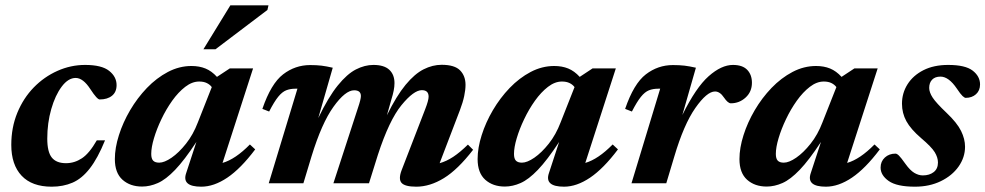

<svg xmlns="http://www.w3.org/2000/svg" viewBox="-20 -690 3710 723"><path d="M265 -396.5Q237 -396.5 212.5 -364Q188 -331.5 173 -279.2Q158 -227 158 -168Q158 -118 175 -96.8Q192 -75.5 228.5 -75.5Q260.5 -75.5 288.5 -94Q316.5 -112.5 344.5 -161.5H375.5Q348 -94 318.2 -55.8Q288.5 -17.5 253.2 -2.2Q218 13 174.5 13Q100.5 13 61.5 -28.2Q22.5 -69.5 22.5 -144.5Q22.5 -210 45.2 -265.2Q68 -320.5 107.2 -360.8Q146.5 -401 196.5 -423.2Q246.5 -445.5 300.5 -445.5Q363 -445.5 391 -423.2Q419 -401 419 -369.5Q419 -343.5 401.8 -329.5Q384.5 -315.5 355.5 -315.5Q346 -315 320.5 -354Q293 -396.5 265 -396.5Z M681 -38 719.5 -155.5Q674.5 -87 639.5 -50.5Q604.5 -14 574.5 -0.8Q544.5 12.5 515 12.5Q470 12.5 441.2 -13.2Q412.5 -39 412.5 -91Q412.5 -133 427.8 -181Q443 -229 470 -275Q497 -321 533.2 -358.8Q569.5 -396.5 612.2 -419Q655 -441.5 701 -441.5Q730.5 -441.5 753.8 -432Q777 -422.5 797 -400.5L845.5 -432.5H933L818 -76.5Q866.5 -90.5 921 -146L941 -127.5Q886.5 -55 836 -21Q785.5 13 738 13Q663.5 13 681 -38ZM549.5 -110.5Q549.5 -92.5 556.8 -85Q564 -77.5 579.5 -77.5Q599 -77.5 626.2 -96.2Q653.5 -115 680.5 -149Q707.5 -183 725 -229L777.5 -362Q770.5 -371.5 758.8 -377.2Q747 -383 730 -383Q703.5 -383 677.5 -363Q651.5 -343 628.5 -310.8Q605.5 -278.5 587.8 -241.2Q570 -204 559.8 -169.5Q549.5 -135 549.5 -110.5ZM746 -504.5 847.5 -670H991L987 -652.5L791.5 -504.5Z M1761.5 -126Q1704 -51.5 1651.5 -19.2Q1599 13 1547.5 13Q1505 13 1492.2 -1.2Q1479.5 -15.5 1492.5 -49.5L1581 -278.5Q1594 -312 1594 -326Q1594 -350.5 1568.5 -350.5Q1538 -350.5 1491.8 -294Q1445.5 -237.5 1403 -107L1369.5 0H1235.5L1328 -284Q1339 -316 1339 -328.5Q1339 -350 1313.5 -350Q1280.5 -350 1236 -288.2Q1191.5 -226.5 1153 -101L1122.5 0H992L1100 -356H1092.5Q1073 -356 1057.8 -350Q1042.5 -344 1027.5 -325.5Q1012.5 -307 993.5 -270L968 -280Q1000.5 -375 1046 -410Q1091.5 -445 1148 -445Q1172 -445 1190.5 -442.8Q1209 -440.5 1233 -435L1178.5 -245.5Q1216.5 -324.5 1251.8 -368Q1287 -411.5 1320.2 -428.5Q1353.5 -445.5 1386 -445.5Q1426.5 -445.5 1446 -427.2Q1465.5 -409 1465.5 -377Q1465.5 -364 1462.5 -348.8Q1459.5 -333.5 1453.5 -314.5L1437 -256Q1473 -329 1507.2 -370.5Q1541.5 -412 1575.2 -429Q1609 -446 1643 -446Q1692 -446 1712.5 -425Q1733 -404 1733 -370.5Q1733 -352 1728 -328.2Q1723 -304.5 1712 -275.5L1635.5 -75.5Q1661 -82.5 1686.8 -99.5Q1712.5 -116.5 1742 -145.5Z M2047 -38 2085.5 -155.5Q2040.5 -87 2005.5 -50.5Q1970.5 -14 1940.5 -0.8Q1910.5 12.5 1881 12.5Q1836 12.5 1807.2 -13.2Q1778.5 -39 1778.5 -91Q1778.5 -133 1793.8 -181Q1809 -229 1836 -275Q1863 -321 1899.2 -358.8Q1935.5 -396.5 1978.2 -419Q2021 -441.5 2067 -441.5Q2096.5 -441.5 2119.8 -432Q2143 -422.5 2163 -400.5L2211.5 -432.5H2299L2184 -76.5Q2232.5 -90.5 2287 -146L2307 -127.5Q2252.5 -55 2202 -21Q2151.5 13 2104 13Q2029.5 13 2047 -38ZM1915.5 -110.5Q1915.5 -92.5 1922.8 -85Q1930 -77.5 1945.5 -77.5Q1965 -77.5 1992.2 -96.2Q2019.5 -115 2046.5 -149Q2073.5 -183 2091 -229L2143.5 -362Q2136.5 -371.5 2124.8 -377.2Q2113 -383 2096 -383Q2069.5 -383 2043.5 -363Q2017.5 -343 1994.5 -310.8Q1971.5 -278.5 1953.8 -241.2Q1936 -204 1925.8 -169.5Q1915.5 -135 1915.5 -110.5Z M2466 -356H2458.5Q2439 -356 2423.8 -350Q2408.5 -344 2393.5 -325.5Q2378.5 -307 2359.5 -270L2334 -280Q2366.5 -375 2412 -410Q2457.5 -445 2514 -445Q2538.5 -445 2557.5 -442.8Q2576.5 -440.5 2600.5 -435L2549.5 -257Q2600.5 -360.5 2648.5 -403Q2696.5 -445.5 2740 -445.5Q2776 -445.5 2793.8 -427Q2811.5 -408.5 2811.5 -378.5Q2811.5 -344.5 2787.8 -322.8Q2764 -301 2732 -301Q2721 -301 2706 -323Q2691 -345.5 2672.5 -345.5Q2642 -345.5 2598.5 -283.5Q2555 -221.5 2519 -100L2489 0H2358Z M3033 -38 3071.5 -155.5Q3026.5 -87 2991.5 -50.5Q2956.5 -14 2926.5 -0.8Q2896.5 12.5 2867 12.5Q2822 12.5 2793.2 -13.2Q2764.5 -39 2764.5 -91Q2764.5 -133 2779.8 -181Q2795 -229 2822 -275Q2849 -321 2885.2 -358.8Q2921.5 -396.5 2964.2 -419Q3007 -441.5 3053 -441.5Q3082.5 -441.5 3105.8 -432Q3129 -422.5 3149 -400.5L3197.5 -432.5H3285L3170 -76.5Q3218.5 -90.5 3273 -146L3293 -127.5Q3238.5 -55 3188 -21Q3137.5 13 3090 13Q3015.5 13 3033 -38ZM2901.5 -110.5Q2901.5 -92.5 2908.8 -85Q2916 -77.5 2931.5 -77.5Q2951 -77.5 2978.2 -96.2Q3005.5 -115 3032.5 -149Q3059.5 -183 3077 -229L3129.5 -362Q3122.5 -371.5 3110.8 -377.2Q3099 -383 3082 -383Q3055.5 -383 3029.5 -363Q3003.5 -343 2980.5 -310.8Q2957.5 -278.5 2939.8 -241.2Q2922 -204 2911.8 -169.5Q2901.5 -135 2901.5 -110.5Z M3352 -111.5Q3357.5 -111.5 3365 -104.2Q3372.5 -97 3389.5 -73Q3407 -48.5 3423 -39Q3439 -29.5 3455 -29.5Q3480 -29.5 3496 -42Q3512 -54.5 3512 -78Q3512 -97 3499.8 -117Q3487.5 -137 3448.5 -170Q3409.5 -203.5 3393 -233.8Q3376.5 -264 3376.5 -299.5Q3376.5 -339.5 3397.5 -372.8Q3418.5 -406 3457.5 -425.8Q3496.5 -445.5 3550.5 -445.5Q3615 -445.5 3642.8 -424Q3670.5 -402.5 3670.5 -372Q3670.5 -349 3655.2 -335.2Q3640 -321.5 3616.5 -321.5Q3612 -321.5 3604.5 -328.5Q3597 -335.5 3583 -356.5Q3552.5 -401.5 3521.5 -401.5Q3501 -401.5 3490 -390Q3479 -378.5 3479 -359Q3479 -342.5 3492 -322.5Q3505 -302.5 3544.5 -265Q3584 -227.5 3599 -197Q3614 -166.5 3614 -137.5Q3614 -97.5 3589.8 -63Q3565.5 -28.5 3522.8 -7.8Q3480 13 3425.5 13Q3357 13 3326.5 -8.5Q3296 -30 3296 -59Q3296 -82 3312 -96.8Q3328 -111.5 3352 -111.5Z"/></svg>

Font: Newsreader 16pt
Style: Bold Italic
Weight: 700
Italic angle: -17°
Designer: Hugues Gentile
Foundry: Production Type
Version: Version 1.003; ttfautohint (v1.8.3)